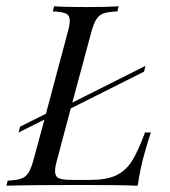

<svg xmlns="http://www.w3.org/2000/svg" viewBox="-47 -591 540 611"><path d="M433.1 -169.4Q427.4 -154 412.9 -103.2Q400 -58.1 391.1 0Q336.3 -2.4 206.5 -2.4Q51.6 -2.4 -26.6 0L-22.6 -16.1Q6.5 -17.7 20.6 -22.6Q34.7 -27.4 43.5 -41.1Q52.4 -54.8 60.5 -85.5L94.4 -210.5L12.1 -169.4L16.9 -187.9L99.2 -229L167.7 -485.5Q175 -511.3 175 -525Q175 -541.9 163.3 -547.6Q151.6 -553.2 121 -554.8L125 -571Q158.9 -568.5 228.2 -568.5Q293.5 -568.5 330.6 -571L326.6 -554.8Q296.8 -553.2 282.7 -548.4Q268.5 -543.5 259.7 -529.8Q250.8 -516.1 242.7 -485.5L183.1 -264.5L416.1 -381.5L411.3 -362.9L178.2 -246L135.5 -85.5Q128.2 -60.5 128.2 -46Q128.2 -29 140.3 -23.8Q152.4 -18.5 183.1 -18.5H241.9Q291.9 -18.5 322.2 -32.7Q352.4 -46.8 372.6 -78.2Q392.7 -109.7 414.5 -169.4Z"/></svg>

Font: Playfair Display SC
Style: Italic
Weight: 400
Italic angle: -14°
Designer: Claus Eggers Sørensen
Foundry: Claus Eggers Sørensen
Version: Version 1.202; ttfautohint (v1.6)